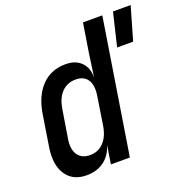

<svg xmlns="http://www.w3.org/2000/svg" viewBox="-132 -850 945 980"><g transform="rotate(-20 341.0 -360.0)"><path d="M175 10Q100 10 64 -44.5Q28 -99 43 -192L69 -357Q84 -454 135 -507Q186 -560 266 -560Q320 -560 350.5 -529Q381 -498 380 -445L398 -573L423 -730H528L412 0H309L325 -102Q310 -49 271 -19.5Q232 10 175 10ZM543 -550 586 -730H682L630 -550ZM227 -81Q271 -81 300.5 -112Q330 -143 339 -198L363 -352Q372 -408 352 -438.5Q332 -469 288 -469Q242 -469 212 -438.5Q182 -408 173 -352L148 -198Q139 -143 160 -112Q181 -81 227 -81Z"/></g></svg>

Font: JetBrains Mono NL SemiBold
Style: Italic
Weight: 600
Italic angle: -9°
Monospace: yes
Designer: Philipp Nurullin, Konstantin Bulenkov
Foundry: JetBrains
Version: Version 2.305; ttfautohint (v1.8.4.7-5d5b)